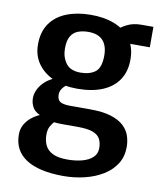

<svg xmlns="http://www.w3.org/2000/svg" viewBox="-89 -635 803 958"><g transform="rotate(10 312.0 -156.0)"><path d="M296 252Q172 251.5 107.5 209.2Q43 167 43 86Q43 56 57.5 32.2Q72 8.5 95.5 -8.2Q119 -25 146.5 -34L229.5 -25Q220 -17 208.2 -6.5Q196.5 4 187.5 20.8Q178.5 37.5 178.5 64Q178.5 94 190 117.5Q201.5 141 228.5 154.2Q255.5 167.5 302.5 167.5Q343 167.5 376.5 158.8Q410 150 430 131.5Q450 113 450 84.5Q450 58 440.2 38.5Q430.5 19 403.8 8.5Q377 -2 325 -2H245Q222.5 -2 205.8 -4.2Q189 -6.5 173.5 -10Q165 -12 160.8 -15.2Q156.5 -18.5 147.5 -20.5Q110 -32 95.2 -54.2Q80.5 -76.5 80.5 -105Q80.5 -124.5 89.5 -145.2Q98.5 -166 117.5 -185.5Q136.5 -205 167.5 -219L248.5 -202.5Q229 -195 216.5 -178.8Q204 -162.5 204 -145Q204 -118.5 219.2 -108.8Q234.5 -99 271 -99H371Q436 -99 477.5 -86Q519 -73 542.2 -51.2Q565.5 -29.5 574.8 -2Q584 25.5 584 55Q584 103 561 139.8Q538 176.5 497.5 201.5Q457 226.5 405.2 239.2Q353.5 252 296 252ZM289.5 -189Q222.5 -189 170.5 -211.5Q118.5 -234 88.8 -275.2Q59 -316.5 59 -373Q59 -436.5 88.2 -478.8Q117.5 -521 170 -542.2Q222.5 -563.5 291 -564Q359 -565 412.5 -544.5Q466 -524 496.2 -482.5Q526.5 -441 526.5 -378Q526.5 -317 498 -274.8Q469.5 -232.5 416.5 -210.8Q363.5 -189 289.5 -189ZM292 -271Q338.5 -271 366.5 -292.2Q394.5 -313.5 394.5 -375Q394.5 -425.5 370 -451.8Q345.5 -478 296 -478Q267 -478 244 -469.2Q221 -460.5 208 -438.5Q195 -416.5 195 -376.5Q195 -333.5 217.5 -302.2Q240 -271 292 -271ZM462.5 -455.5 436 -513.5Q446 -527 477.2 -543Q508.5 -559 549 -559H611V-455.5Z"/></g></svg>

Font: Merriweather Sans SemiBold
Style: Regular
Weight: 600
Designer: Eben Sorkin
Foundry: Eben Sorkin
Version: Version 2.001